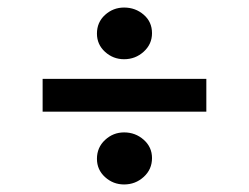

<svg xmlns="http://www.w3.org/2000/svg" viewBox="-20 -559 660 509"><path d="M309 -402Q280 -402 258.5 -421.5Q237 -441 237 -470Q237 -500 258.5 -519.5Q280 -539 309 -539Q339 -539 361 -520Q383 -501 383 -471Q383 -442 361 -422Q339 -402 309 -402ZM93 -263V-350H527V-263ZM309 -70Q280 -70 258.5 -89.5Q237 -109 237 -138Q237 -168 258.5 -188Q280 -208 309 -208Q339 -208 361 -188.5Q383 -169 383 -140Q383 -110 361 -90Q339 -70 309 -70Z"/></svg>

Font: Literata 7pt Medium
Style: Regular
Weight: 500
Designer: Latin by Veronika Burian and Jose Scaglione. Greek by Irene Vlachou. Cyrillic by Vera Evstafieva.
Foundry: TypeTogether
Version: Version 3.002